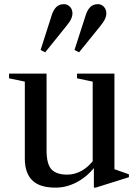

<svg xmlns="http://www.w3.org/2000/svg" viewBox="-20 -870 640 901"><path d="M240.5 10.5Q165.5 10.5 131 -24.2Q96.5 -59 96.5 -125V-487L22.5 -502.5V-524.5H198.5V-165Q198.5 -99.5 221.8 -75Q245 -50.5 295.5 -50.5Q330 -50.5 363 -68.5Q396 -86.5 424 -125V-85Q386 -38.5 338.5 -14Q291 10.5 240.5 10.5ZM420.5 10.5V-88L415 -90V-487L341.5 -502.5V-524.5H517V-76L585 -52V-38.5L429 10.5ZM351 -624.5 329.5 -635.5 383 -801Q390.5 -824 404 -837.2Q417.5 -850.5 440 -850.5Q456 -850.5 467.5 -838.2Q479 -826 479 -807Q479 -794.5 472.2 -780Q465.5 -765.5 449 -745.5ZM192 -624.5 170.5 -635.5 223.5 -801Q231 -824 244.5 -837.2Q258 -850.5 280.5 -850.5Q296.5 -850.5 308.2 -838.2Q320 -826 320 -807Q320 -794.5 313.2 -780Q306.5 -765.5 289.5 -745.5Z"/></svg>

Font: Libre Caslon Text
Style: Regular
Weight: 400
Designer: Pablo Impallari, Rodrigo Fuenzalida, Katja Schimmel
Foundry: Pablo Impallari, Rodrigo Fuenzalida
Version: Version 2.000